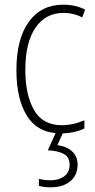

<svg xmlns="http://www.w3.org/2000/svg" viewBox="-20 -559 406 819"><path d="M240 10Q143 10 96.5 -62.5Q50 -135 50 -259Q50 -393 103 -466Q156 -539 250 -539Q302 -539 343 -518L331 -485Q294 -504 251 -504Q175 -504 131.5 -441Q88 -378 88 -260Q88 -155 125 -90Q162 -25 243 -25Q292 -25 340 -46V-11Q320 -1 293.5 4.5Q267 10 240 10ZM311 143Q311 188 280 214Q249 240 197 240Q168 240 146 234V204Q169 210 195 210Q231 210 254 193Q277 176 277 144Q277 111 252 97.5Q227 84 184 82L221 0H252L225 60Q266 66 288.5 87.5Q311 109 311 143Z"/></svg>

Font: Noto Sans Thai Cond ExtLt
Style: Regular
Weight: 200
Width: 3
Designer: Monotype Design Team
Foundry: Monotype Imaging Inc.
Version: Version 2.002; ttfautohint (v1.8.4.7-5d5b)